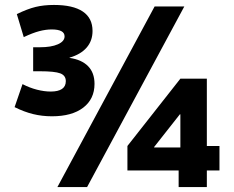

<svg xmlns="http://www.w3.org/2000/svg" viewBox="-20 -756 946 776"><path d="M212 0 605 -730H725L332 0ZM702 0V-67H495V-166L709 -438H816V-166H867V-67H816V0ZM603 -160H709V-294H707L603 -162ZM190 -286Q150 -286 113.5 -295Q77 -304 39 -323L71 -416Q100 -401 129.5 -393.5Q159 -386 185 -386Q215 -386 230.5 -396.5Q246 -407 246 -428Q246 -451 223.5 -459.5Q201 -468 141 -468H114V-565H141Q187 -565 214 -577Q241 -589 241 -609Q241 -623 228 -630Q215 -637 189 -637Q165 -637 138.5 -630Q112 -623 76 -606L48 -699Q91 -720 124 -728Q157 -736 198 -736Q275 -736 314.5 -709.5Q354 -683 354 -631Q354 -591 330 -563.5Q306 -536 261 -523V-522Q310 -515 336 -488.5Q362 -462 362 -417Q362 -356 316.5 -321Q271 -286 190 -286Z"/></svg>

Font: M PLUS 2
Style: Bold
Weight: 700
Designer: Coji Morishita
Foundry: UNDERFOREST DESIGN
Version: Version 1.001